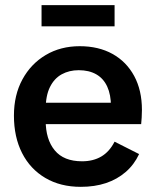

<svg xmlns="http://www.w3.org/2000/svg" viewBox="-20 -712 599 744"><path d="M293 12Q214 12 155.5 -22.5Q97 -57 65.5 -119Q34 -181 34 -264Q34 -344 67 -404.5Q100 -465 157.5 -499Q215 -533 289 -533Q362 -533 416 -503Q470 -473 500 -417.5Q530 -362 530 -286Q530 -271 529 -256Q528 -241 527 -231H96V-314H448L410 -299Q410 -345 395.5 -376.5Q381 -408 353 -424Q325 -440 285 -440Q248 -440 219 -424Q190 -408 173.5 -374.5Q157 -341 157 -289V-245Q157 -172 192 -129.5Q227 -87 298 -87Q341 -87 372.5 -105.5Q404 -124 424 -163L519 -115Q500 -74 467 -45.5Q434 -17 390.5 -2.5Q347 12 293 12ZM141 -692H424V-610H141Z"/></svg>

Font: TikTok Sans 24pt SemiBold
Style: Regular
Weight: 600
Version: Version 4.000